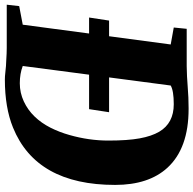

<svg xmlns="http://www.w3.org/2000/svg" viewBox="-44 -773 803 797"><g transform="rotate(90 357.5 -374.5)"><path d="M-15.6 -52.7 61.5 -67.4 98.1 -342.8H31.7L44.4 -425.8H109.4L143.6 -681.6L73.2 -694.3L78.6 -748H233.4Q274.9 -748.5 319.6 -752.2Q364.3 -755.9 407.7 -755.9Q407.7 -755.9 411.1 -755.9Q574.7 -755.9 655.3 -668Q726.6 -590.3 726.6 -450.7Q726.6 -123.5 488.3 -26.9Q405.3 6.8 289.1 6.8Q276.4 6.8 260.3 4.9Q244.1 2.9 232.9 2.2Q221.7 1.5 209 1Q178.7 -1 158.2 -1H-21.5ZM232.9 -67.4Q265.1 -55.2 304.7 -55.2Q344.2 -55.2 379.9 -71.8Q415.5 -88.4 442.6 -116.5Q469.7 -144.5 488.8 -182.1Q507.8 -219.7 519.5 -261.7Q542.5 -342.3 542.5 -422.6Q542.5 -502.9 533.4 -552.5Q524.4 -602.1 505.9 -633.8Q470.2 -694.3 391.6 -694.3Q335.9 -694.3 314 -681.6L280.3 -425.8H424.8L412.1 -342.8H269Z"/></g></svg>

Font: Merriweather
Style: Heavy Italic
Weight: 900
Italic angle: -7°
Designer: Eben Sorkin
Foundry: Eben Sorkin
Version: Version 1.001